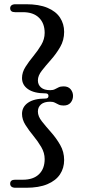

<svg xmlns="http://www.w3.org/2000/svg" viewBox="-20 -759 428 907"><path d="M209 -306Q209 -318 194.5 -318Q141 -318 112.5 -337.8Q84 -357.5 84 -390.5Q84 -417 100.2 -442.8Q116.5 -468.5 137.8 -494.2Q159 -520 175 -547Q191 -574 191 -603.5Q191 -649 164.2 -675.2Q137.5 -701.5 88 -701.5H51Q28 -701.5 28 -720.5Q28 -728.5 34.2 -733.8Q40.5 -739 54 -739H103Q164 -739 204 -722.2Q244 -705.5 263.5 -675.8Q283 -646 283 -608.5Q283 -569 264.2 -536.8Q245.5 -504.5 221 -477Q196.5 -449.5 177.8 -425.5Q159 -401.5 159 -379.5Q159 -358.5 173.8 -345.8Q188.5 -333 217 -333Q230.5 -333 239.2 -337.5Q248 -342 257 -346.5Q266 -351 280.5 -351Q302.5 -351 313.8 -337.2Q325 -323.5 325 -306Q325 -288 313.8 -274.2Q302.5 -260.5 280.5 -260.5Q266 -260.5 257 -265Q248 -269.5 239.2 -274Q230.5 -278.5 217 -278.5Q188.5 -278.5 173.8 -265.8Q159 -253 159 -232Q159 -209.5 177.8 -185.8Q196.5 -162 221 -134.5Q245.5 -107 264.2 -74.5Q283 -42 283 -3Q283 35 263.5 64.5Q244 94 204 111Q164 128 103 128H54Q40.5 128 34.2 122.8Q28 117.5 28 109Q28 90 51 90H88Q137.5 90 164.2 64Q191 38 191 -7.5Q191 -37 175 -64.2Q159 -91.5 137.8 -117.2Q116.5 -143 100.2 -168.8Q84 -194.5 84 -221Q84 -254 112.5 -273.8Q141 -293.5 194.5 -293.5Q209 -293.5 209 -306Z"/></svg>

Font: Fraunces 16pt
Style: Regular
Weight: 400
Version: Version 1.000;[b76b70a41]